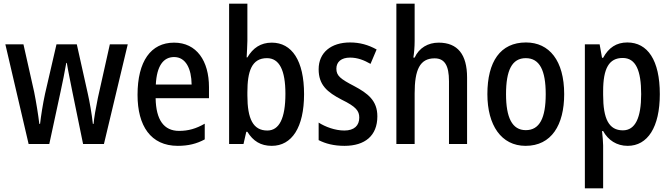

<svg xmlns="http://www.w3.org/2000/svg" viewBox="-20 -780 3636 1040"><path d="M372 -283 430 0H543L672 -540H575L510 -249C499 -196 489 -139 487 -109H483C477 -165 465 -231 456 -271L396 -540H286L224 -272C212 -217 202 -152 197 -109H193C187 -159 176 -227 165 -282L107 -540H9L135 0H247L308 -283C317 -323 332 -398 339 -439H342C348 -400 364 -325 372 -283Z M923 -549C797 -549 725 -448 725 -266C725 -99 796 10 943 10C999 10 1045 -1 1089 -25V-110C1042 -83 1000 -71 950 -71C868 -71 825 -130 823 -248H1112V-308C1112 -450 1045 -549 923 -549ZM923 -471C987 -471 1017 -407 1018 -322H824C829 -423 865 -471 923 -471Z M1320 -559V-760H1221V0H1299L1314 -66H1320C1351 -16 1392 10 1452 10C1561 10 1627 -90 1627 -270C1627 -452 1561 -549 1452 -549C1392 -549 1350 -520 1320 -469H1316C1317 -498 1320 -531 1320 -559ZM1426 -465C1493 -465 1526 -400 1526 -272C1526 -138 1492 -73 1428 -73C1351 -73 1320 -136 1320 -263V-280C1320 -393 1343 -465 1426 -465Z M2024 -150C2024 -235 1973 -274 1898 -314C1823 -353 1802 -370 1802 -408C1802 -445 1829 -468 1876 -468C1917 -468 1952 -454 1987 -434L2020 -512C1975 -537 1929 -550 1876 -550C1773 -550 1706 -495 1706 -405C1706 -320 1752 -281 1831 -240C1909 -202 1926 -179 1926 -143C1926 -100 1899 -73 1845 -73C1795 -73 1742 -93 1706 -116V-21C1743 -2 1788 10 1846 10C1957 10 2024 -45 2024 -150Z M2226 -558V-760H2127V0H2226V-274C2226 -402 2254 -464 2334 -464C2388 -464 2412 -426 2412 -340V0H2510V-360C2510 -485 2459 -549 2356 -549C2299 -549 2250 -521 2226 -468H2219C2223 -492 2226 -526 2226 -558Z M3036 -270C3036 -452 2955 -550 2829 -550C2690 -550 2620 -446 2620 -270C2620 -102 2695 10 2827 10C2967 10 3036 -103 3036 -270ZM2721 -270C2721 -399 2753 -465 2828 -465C2903 -465 2936 -399 2936 -270C2936 -141 2903 -75 2828 -75C2754 -75 2721 -143 2721 -270Z M3378 -550C3319 -550 3277 -522 3247 -467H3241L3228 -540H3148V240H3247V8C3247 -12 3244 -40 3241 -70H3247C3274 -21 3320 10 3380 10C3488 10 3554 -91 3554 -270C3554 -454 3488 -550 3378 -550ZM3353 -466C3424 -466 3453 -398 3453 -270C3453 -142 3421 -74 3354 -74C3278 -74 3247 -136 3247 -266V-286C3247 -410 3279 -466 3353 -466Z"/></svg>

Font: Noto Sans Sinhala Condensed Medium
Style: Regular
Weight: 500
Width: 3
Designer: Jelle Bosma - Monotype Design Team
Foundry: Monotype Imaging Inc.
Version: Version 2.006